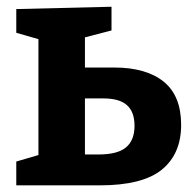

<svg xmlns="http://www.w3.org/2000/svg" viewBox="-20 -558 577 578"><path d="M29 0V-71.7L106 -94.3L95.7 -81.7V-462L111 -435.7L29 -459.3V-530.7L315.7 -537.7V-466.3L213 -439.7L235.7 -462V-336.7L213.7 -354.7H324Q420 -354.7 472.7 -312.2Q525.3 -269.7 525.3 -182Q525.3 -94.7 467.2 -47.3Q409 0 280 0ZM235.7 -73.3 213.7 -93H277Q333.7 -93 359.3 -114.3Q385 -135.7 385 -179.3Q385 -221 362.3 -241.3Q339.7 -261.7 291.7 -261.7H213.7L235.7 -280Z"/></svg>

Font: Bitter Thin
Style: Regular
Weight: 100
Designer: Sol Matas, and Bitter project Authors
Foundry: Sol Matas
Version: Version 2.002